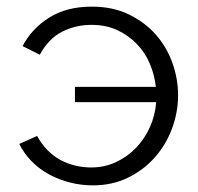

<svg xmlns="http://www.w3.org/2000/svg" viewBox="-20 -550 597 579"><path d="M260 9Q225 9 191.5 0.5Q158 -8 129 -23.5Q100 -39 76.5 -62.5Q53 -86 38 -116L92 -140Q105 -116 123 -97.5Q141 -79 162.5 -67.5Q184 -56 207.5 -50.5Q231 -45 255 -45Q295 -45 329.5 -61Q364 -77 390 -104Q416 -131 432 -166.5Q448 -202 451 -242H206V-288H450Q446 -324 432 -357.5Q418 -391 393 -417Q368 -443 334 -459Q300 -475 256 -475Q208 -475 167.5 -454.5Q127 -434 100 -385L48 -411Q76 -464 128.5 -497Q181 -530 257 -530Q320 -530 368.5 -506.5Q417 -483 450 -445.5Q483 -408 500 -360Q517 -312 517 -263Q517 -212 499 -163Q481 -114 447 -75.5Q413 -37 365.5 -14Q318 9 260 9Z"/></svg>

Font: Rising Sun Light
Style: Regular
Weight: 300
Designer: Matt McInerney, Pablo Impallari, Rodrigo Fuenzalida (Raleway font), Stephen Hutchings (Greek), Cristiano Sobral (main ch
Foundry: The Rising Sun Project Authors
Version: Version 4.327; ttfautohint (v1.8.4.7-5d5b-dirty)